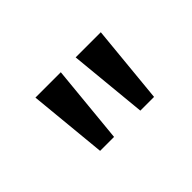

<svg xmlns="http://www.w3.org/2000/svg" viewBox="-46 -897 594 594"><g transform="rotate(-45 251.0 -600.0)"><path d="M140 -471 115 -729H226L201 -471ZM316 -471 291 -729H401L376 -471Z"/></g></svg>

Font: hindi25
Style: Book
Weight: 400
Designer: Jelle Bosma - Monotype Design Team
Foundry: Monotype Imaging Inc.
Version: Version 2.003